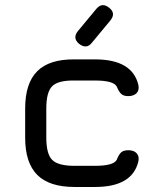

<svg xmlns="http://www.w3.org/2000/svg" viewBox="-20 -743 631 763"><path d="M294 -569Q267 -592 290 -620L363 -708Q386 -735 414 -712Q442 -690 418 -661L345 -573Q324 -546 294 -569ZM276 0Q176 0 128 -48Q80 -96 80 -196V-312Q80 -412 128 -460Q176 -508 276 -507H358Q506 -507 530 -405Q534 -384 522.5 -372.5Q511 -361 489 -361Q471 -361 461.5 -370Q452 -379 444 -399Q431 -423 358 -423H276Q211 -424 187.5 -400.5Q164 -377 164 -312V-196Q164 -131 187.5 -107.5Q211 -84 276 -84H358Q431 -84 444 -108Q452 -129 461.5 -137.5Q471 -146 490 -146Q512 -146 523 -134Q534 -122 530 -102Q506 0 358 0Z"/></svg>

Font: Jura
Style: Bold
Weight: 700
Designer: Daniel Johnson, Alexei Vanyashin
Foundry: Daniel Johnson
Version: Version 5.103